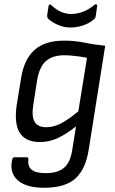

<svg xmlns="http://www.w3.org/2000/svg" viewBox="-20 -690 541 907"><path d="M283 -498Q335 -498 379.5 -488.5Q424 -479 477 -474L399 17Q385 108 337 152.5Q289 197 187 197Q102 197 62.5 160.5Q23 124 38 62Q41 53 49 53H106Q115 53 114 63Q110 96 130 112Q150 128 196 128Q252 128 282 103Q312 78 321 20L339 -93Q294 -57 253.5 -38Q213 -19 169 -19Q101 -19 73.5 -62.5Q46 -106 59 -194L80 -323Q94 -410 143 -454Q192 -498 283 -498ZM198 -89Q233 -89 268 -107Q303 -125 350 -164L391 -417Q366 -422 336 -425.5Q306 -429 284 -429Q229 -429 197.5 -402Q166 -375 155 -309L138 -199Q128 -142 143 -115.5Q158 -89 198 -89ZM312 -560Q284 -560 256 -571.5Q228 -583 207 -602Q205 -605 203.5 -609Q202 -613 203 -619L209 -660Q210 -667 214 -668.5Q218 -670 223 -665Q246 -644 268.5 -634Q291 -624 316 -624Q344 -624 372 -634.5Q400 -645 426 -667Q431 -671 435.5 -669Q440 -667 439 -661L432 -612Q431 -608 429.5 -605Q428 -602 424 -599Q402 -580 373 -570Q344 -560 312 -560Z"/></svg>

Font: Sofia Sans Semi Condensed
Style: Italic
Weight: 400
Italic angle: -9°
Designer: Botio Nikoltchev, Ani Petrova
Foundry: lettersoup
Version: Version 4.101